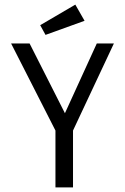

<svg xmlns="http://www.w3.org/2000/svg" viewBox="-20 -811 540 831"><path d="M220 -246 28 -623H108L261 -321L399 -623H473L296 -246V0H220ZM154 -702 306 -791 346 -721 177 -660Z"/></svg>

Font: Vazir Code FD
Style: Code-FD
Weight: 400
Foundry: DejaVu fonts team - Redesigned by Saber Rastikerdar
Version: Version 1.1.2